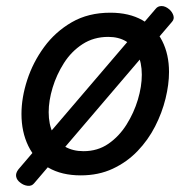

<svg xmlns="http://www.w3.org/2000/svg" viewBox="-20 -561 629 635"><path d="M247 19Q184 19 140 -6.5Q96 -32 73.5 -78.5Q51 -125 51 -184Q51 -238 70 -296.5Q89 -355 126 -405.5Q163 -456 217.5 -487.5Q272 -519 345 -519Q407 -519 450.5 -494.5Q494 -470 516.5 -425.5Q539 -381 539 -323Q539 -282 527.5 -235Q516 -188 493 -143Q470 -98 435 -61.5Q400 -25 353 -3Q306 19 247 19ZM256 -61Q303 -61 338.5 -85.5Q374 -110 398.5 -149Q423 -188 436 -231.5Q449 -275 449 -314Q449 -354 435 -382Q421 -410 396.5 -424.5Q372 -439 338 -439Q290 -439 253 -415Q216 -391 191.5 -352.5Q167 -314 154 -271Q141 -228 141 -190Q141 -150 155 -120.5Q169 -91 195 -76Q221 -61 256 -61ZM93 45Q85 55 71.5 53.5Q58 52 47 43Q36 35 33.5 23.5Q31 12 41 -1L495 -532Q502 -541 514.5 -541Q527 -541 540 -530Q550 -521 553.5 -509.5Q557 -498 549 -489Z"/></svg>

Font: Playwrite AU QLD
Style: Regular
Weight: 400
Designer: Veronika Burian, José Scaglione
Foundry: TypeTogether
Version: Version 1.002